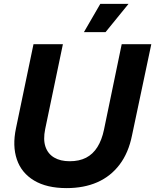

<svg xmlns="http://www.w3.org/2000/svg" viewBox="-20 -956 797 986"><path d="M322 10Q220 10 155 -29Q90 -68 66.5 -137.5Q43 -207 62 -297L152 -729H303L212 -293Q201 -239 213.5 -202.5Q226 -166 258 -147Q290 -128 338 -128Q387 -128 422 -146Q457 -164 480 -200.5Q503 -237 514 -290L605 -729H757L658 -261Q640 -171 594 -110.5Q548 -50 479.5 -20Q411 10 322 10ZM411 -791 495 -936H640L522 -791Z"/></svg>

Font: Mona Sans ExtraLight
Style: Bold Italic
Weight: 700
Italic angle: -11.6951°
Version: Version 2.000